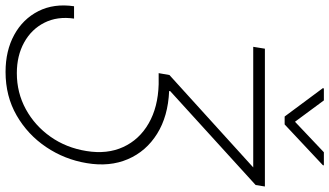

<svg xmlns="http://www.w3.org/2000/svg" viewBox="-282 -712 1197 698"><g transform="rotate(90 317.0 -363.5)"><path d="M-8.8 -33.7H36.1Q27.3 26.9 51 74Q74.7 121.1 122.8 147.7Q170.9 174.3 234.4 174.3Q305.7 174.3 365.5 141.6Q425.3 108.9 465.6 51.8Q505.9 -5.4 517.6 -79.1Q529.8 -154.3 502.9 -212.6Q476.1 -271 417.2 -304.9Q358.4 -338.9 274.9 -341.3H234.4L241.2 -380.4L577.1 -685.1H138.7L145.5 -727.5H646.5L641.1 -693.8L299.8 -383.3L299.3 -379.4Q391.1 -375.5 454.8 -335.7Q518.6 -295.9 547.1 -229.5Q575.7 -163.1 561.5 -79.6Q548.3 0.5 503.2 67.6Q458 134.8 388.2 175Q318.4 215.3 230 215.3Q152.8 215.3 95.2 183.8Q37.6 152.3 9 95.9Q-19.5 39.6 -8.8 -33.7ZM333.5 -941.9 411.1 -836.9 522 -941.9H569.8L568.8 -938L420.9 -799.3H392.1L289.1 -938L290 -941.9Z"/></g></svg>

Font: Inter Display Extra Light
Style: Italic
Weight: 200
Italic angle: -9.39999°
Designer: Rasmus Andersson
Foundry: rsms
Version: Version 4.000;git-4fc901f